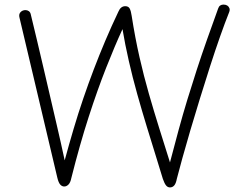

<svg xmlns="http://www.w3.org/2000/svg" viewBox="-20 -803 1050 837"><path d="M65 -726Q61 -741 69.5 -750Q78 -759 91 -759Q99 -759 105.5 -754.5Q112 -750 114 -741Q128 -684 141.5 -626.5Q155 -569 169 -509.5Q183 -450 197.5 -387Q212 -324 228.5 -253.5Q245 -183 262 -104Q281 -174 301 -241.5Q321 -309 343 -373.5Q365 -438 389 -501Q413 -564 439.5 -626.5Q466 -689 496 -752Q501 -764 508.5 -770Q516 -776 526 -776Q540 -776 545.5 -765.5Q551 -755 554 -734Q569 -638 588 -554.5Q607 -471 629 -394.5Q651 -318 674 -244.5Q697 -171 721 -95Q740 -168 758.5 -236Q777 -304 797 -369.5Q817 -435 838 -499.5Q859 -564 882.5 -630.5Q906 -697 931 -766Q934 -775 940 -779Q946 -783 954 -783Q964 -783 970.5 -779Q977 -775 980 -767.5Q983 -760 979 -750Q961 -705 939.5 -644Q918 -583 895.5 -513Q873 -443 851 -371.5Q829 -300 809.5 -234Q790 -168 775 -113.5Q760 -59 751 -24Q747 -3 739.5 5.5Q732 14 721 14Q711 14 704 5.5Q697 -3 690 -23Q677 -66 659 -124Q641 -182 620 -250.5Q599 -319 578.5 -392Q558 -465 541.5 -537.5Q525 -610 514 -676Q480 -602 442.5 -507Q405 -412 366.5 -293Q328 -174 291 -27Q287 -7 278.5 1.5Q270 10 260 10Q250 10 242.5 1.5Q235 -7 230 -28Z"/></svg>

Font: Playpen Sans ExtraLight
Style: Regular
Weight: 250
Designer: Laura Meseguer, Veronika Burian, José Scaglione
Foundry: TypeTogether
Version: Version 1.001